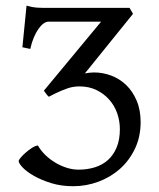

<svg xmlns="http://www.w3.org/2000/svg" viewBox="-20 -643 561 678"><path d="M476.6 -211.9Q476.6 -160.2 456.8 -118.4Q437 -76.7 404.1 -47.1Q371.1 -17.6 327.9 -1.5Q284.7 14.6 238.3 14.6Q196.3 14.6 160.9 3.7Q125.5 -7.3 99.9 -22Q74.2 -36.6 60.1 -51.5Q45.9 -66.4 45.9 -74.7Q45.9 -77.6 52.7 -85.9Q59.6 -94.2 69.8 -103.3Q80.1 -112.3 91.8 -120.1Q103.5 -127.9 113.8 -129.4Q124 -111.3 140.1 -95.7Q156.2 -80.1 175.5 -68.6Q194.8 -57.1 215.8 -50.5Q236.8 -43.9 257.3 -43.9Q288.1 -43.9 314.9 -52.2Q341.8 -60.5 361.3 -78.1Q380.9 -95.7 392.1 -122.8Q403.3 -149.9 403.3 -187Q403.3 -216.3 393.6 -243.7Q383.8 -271 365.2 -291.7Q346.7 -312.5 320.3 -325.2Q293.9 -337.9 260.7 -337.9Q238.8 -337.9 219.2 -331.3Q199.7 -324.7 176.3 -313.5L152.3 -301.3L151.4 -302.2Q147.9 -305.2 143.1 -311.5Q138.2 -317.9 135.7 -321.8L135.3 -322.8V-323.2L135.7 -323.7L336.9 -566.4H150.4Q142.6 -566.4 133.5 -559.8Q124.5 -553.2 115.7 -540.8Q106.9 -528.3 99.4 -510.5Q91.8 -492.7 86.9 -470.2L59.1 -476.1L73.7 -623Q84 -620.1 93 -618.4Q102.1 -616.7 111.6 -616Q121.1 -615.2 132.3 -615.2H437.5L449.7 -594.2L279.8 -383.8Q288.1 -385.3 295.9 -386.2Q303.7 -387.2 311.5 -387.2Q343.3 -387.2 373 -376Q402.8 -364.7 425.8 -342.5Q448.7 -320.3 462.6 -287.6Q476.6 -254.9 476.6 -211.9Z"/></svg>

Font: Gentium Plus Eur
Style: Regular
Weight: 400
Designer: J. Victor Gaultney, Annie Olsen, Iska Routamaa, Becca Hirsbrunner
Foundry: SIL International
Version: Version 5.000